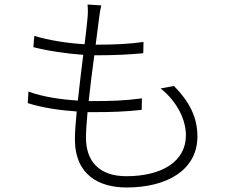

<svg xmlns="http://www.w3.org/2000/svg" viewBox="-20 -798 1040 851"><path d="M692 -406C769 -344 804 -264 804 -198C804 -82 697 -17 540 -17C417 -17 361 -86 361 -188C361 -216 364 -256 368 -301C380 -301 392 -301 403 -301C472 -301 535 -303 608 -311L609 -362C536 -352 470 -350 398 -350H373C380 -415 389 -487 398 -553H410C488 -553 549 -556 615 -562L616 -612C553 -603 485 -600 410 -600H404C410 -645 415 -686 419 -716C421 -736 424 -753 429 -774L368 -778C370 -758 370 -740 368 -719C365 -689 361 -648 355 -602C282 -606 197 -619 132 -639L128 -589C193 -572 278 -560 349 -555C341 -490 332 -418 325 -352C252 -357 172 -368 106 -392L103 -341C168 -320 246 -309 320 -304C315 -254 312 -210 312 -181C312 -22 420 33 541 33C724 33 855 -47 855 -193C855 -278 820 -347 751 -417Z"/></svg>

Font: Noto Sans CJK JP Light
Style: Regular
Weight: 300
Designer: Ryoko NISHIZUKA (kana & ideographs); Paul D. Hunt (Latin, Greek & Cyrillic); Wenlong ZHANG (bopomofo); Sandoll Communica
Foundry: Adobe Systems Incorporated
Version: Version 1.004;PS 1.004;hotconv 1.0.82;makeotf.lib2.5.63406